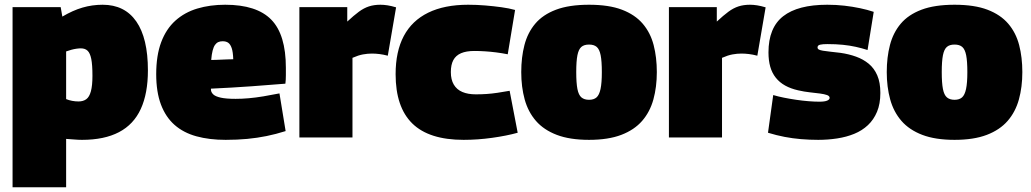

<svg xmlns="http://www.w3.org/2000/svg" viewBox="-20 -580 4351 810"><path d="M33 210V-550H236L243 -510Q287 -536 328 -548Q369 -560 413 -560Q506 -560 555 -489.5Q604 -419 604 -283Q604 -186 574 -120.5Q544 -55 482 -22.5Q420 10 326 10Q311 10 293.5 8.5Q276 7 259 6V210ZM311 -152Q331 -152 344 -161.5Q357 -171 363.5 -195Q370 -219 370 -260Q370 -307 365 -331.5Q360 -356 349.5 -366Q339 -376 321 -376Q313 -376 302.5 -374.5Q292 -373 281 -370Q270 -367 259 -363V-162Q271 -157 284.5 -154.5Q298 -152 311 -152Z M932 10Q863 10 808.5 -5Q754 -20 716.5 -53Q679 -86 659 -139Q639 -192 639 -267Q639 -346 660 -402Q681 -458 720 -493Q759 -528 812.5 -544Q866 -560 930 -560Q1063 -560 1124.5 -497Q1186 -434 1186 -294Q1186 -282 1186 -262.5Q1186 -243 1184 -227Q1156 -225 1119.5 -222Q1083 -219 1041.5 -216Q1000 -213 956.5 -210.5Q913 -208 870 -206Q870 -205 870 -203.5Q870 -202 870 -200Q871 -190 880 -181.5Q889 -173 911.5 -168Q934 -163 974 -163Q1000 -163 1029 -165.5Q1058 -168 1091 -173.5Q1124 -179 1159 -186L1185 -27Q1144 -14 1104.5 -6Q1065 2 1023 6Q981 10 932 10ZM871 -327Q881 -327 892.5 -327.5Q904 -328 916.5 -328.5Q929 -329 941 -329.5Q953 -330 964 -330Q963 -361 957.5 -377Q952 -393 943 -399.5Q934 -406 919 -406Q909 -406 901 -402.5Q893 -399 887 -390.5Q881 -382 877 -366.5Q873 -351 871 -327Z M1445 -550V-489Q1473 -515 1494 -530.5Q1515 -546 1536.5 -553Q1558 -560 1585 -560Q1599 -560 1615 -557.5Q1631 -555 1651 -549L1616 -345Q1597 -350 1580.5 -352Q1564 -354 1549 -354Q1531 -354 1511.5 -350.5Q1492 -347 1467 -336V0H1243V-550Z M1649 -267Q1649 -363 1683.5 -428Q1718 -493 1786.5 -526.5Q1855 -560 1955 -560Q1991 -560 2027 -557Q2063 -554 2095.5 -549.5Q2128 -545 2153 -538L2122 -351Q2097 -356 2073 -359Q2049 -362 2026 -363.5Q2003 -365 1981 -365Q1947 -365 1925 -355.5Q1903 -346 1892.5 -326.5Q1882 -307 1882 -276Q1882 -244 1894.5 -223Q1907 -202 1930.5 -192Q1954 -182 1987 -182Q2011 -182 2033 -183.5Q2055 -185 2078.5 -188.5Q2102 -192 2130 -197L2164 -20Q2117 -7 2056 1.5Q1995 10 1936 10Q1790 10 1719.5 -59Q1649 -128 1649 -267Z M2179 -276Q2179 -338 2192.5 -390Q2206 -442 2238 -480Q2270 -518 2325.5 -539Q2381 -560 2465 -560Q2549 -560 2604 -539Q2659 -518 2691.5 -480Q2724 -442 2737.5 -390Q2751 -338 2751 -276Q2751 -213 2736.5 -160.5Q2722 -108 2689 -70Q2656 -32 2601 -11Q2546 10 2465 10Q2384 10 2329 -11Q2274 -32 2241 -70Q2208 -108 2193.5 -160.5Q2179 -213 2179 -276ZM2411 -276Q2411 -230 2416 -204.5Q2421 -179 2433 -169Q2445 -159 2465 -159Q2485 -159 2496.5 -169Q2508 -179 2513.5 -204.5Q2519 -230 2519 -276Q2519 -322 2514 -347Q2509 -372 2497.5 -382Q2486 -392 2465 -392Q2444 -392 2432.5 -382Q2421 -372 2416 -347Q2411 -322 2411 -276Z M3004 -550V-489Q3032 -515 3053 -530.5Q3074 -546 3095.5 -553Q3117 -560 3144 -560Q3158 -560 3174 -557.5Q3190 -555 3210 -549L3175 -345Q3156 -350 3139.5 -352Q3123 -354 3108 -354Q3090 -354 3070.5 -350.5Q3051 -347 3026 -336V0H2802V-550Z M3220 -20 3242 -179Q3262 -173 3287 -168Q3312 -163 3339 -159Q3366 -155 3391.5 -153Q3417 -151 3437 -151Q3459 -151 3469.5 -155.5Q3480 -160 3480 -167Q3480 -175 3469 -179Q3458 -183 3439 -185.5Q3420 -188 3396.5 -190.5Q3373 -193 3347 -199Q3316 -206 3292.5 -219Q3269 -232 3253 -252Q3237 -272 3229.5 -298.5Q3222 -325 3222 -359Q3222 -463 3284 -511.5Q3346 -560 3470 -560Q3508 -560 3542.5 -556Q3577 -552 3608 -545.5Q3639 -539 3666 -530L3640 -369Q3615 -377 3590 -382.5Q3565 -388 3536 -391Q3507 -394 3470 -394Q3451 -394 3440 -391.5Q3429 -389 3429 -380Q3429 -374 3434.5 -371Q3440 -368 3452 -366Q3464 -364 3482.5 -362Q3501 -360 3526 -357Q3561 -352 3591.5 -341Q3622 -330 3645 -311Q3668 -292 3681 -262Q3694 -232 3694 -188Q3694 -142 3680 -108.5Q3666 -75 3641.5 -52Q3617 -29 3584 -15.5Q3551 -2 3512 4Q3473 10 3432 10Q3395 10 3359.5 7Q3324 4 3290 -2.5Q3256 -9 3220 -20Z M3721 -276Q3721 -338 3734.5 -390Q3748 -442 3780 -480Q3812 -518 3867.5 -539Q3923 -560 4007 -560Q4091 -560 4146 -539Q4201 -518 4233.5 -480Q4266 -442 4279.5 -390Q4293 -338 4293 -276Q4293 -213 4278.5 -160.5Q4264 -108 4231 -70Q4198 -32 4143 -11Q4088 10 4007 10Q3926 10 3871 -11Q3816 -32 3783 -70Q3750 -108 3735.5 -160.5Q3721 -213 3721 -276ZM3953 -276Q3953 -230 3958 -204.5Q3963 -179 3975 -169Q3987 -159 4007 -159Q4027 -159 4038.5 -169Q4050 -179 4055.5 -204.5Q4061 -230 4061 -276Q4061 -322 4056 -347Q4051 -372 4039.5 -382Q4028 -392 4007 -392Q3986 -392 3974.5 -382Q3963 -372 3958 -347Q3953 -322 3953 -276Z"/></svg>

Font: Georama Black
Style: Regular
Weight: 900
Designer: Jean-Baptiste Levee
Foundry: Production Type
Version: Version 1.001